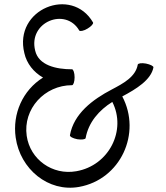

<svg xmlns="http://www.w3.org/2000/svg" viewBox="-20 -845 784 906"><path d="M384 -193C397 -267 447 -325 510 -364C578 -231 495 -64 340 -37C228 -17 122 -92 106 -204C88 -331 190 -443 320 -443C326 -443 332 -459 332 -480C332 -501 326 -518 320 -518C244 -518 162 -537 146 -606C112 -742 290 -812 354 -701C357 -696 375 -699 393 -710C410 -720 422 -733 419 -739C319 -912 43 -803 95 -594C106 -545 139 -504 183 -479C87 -419 38 -308 54 -196C75 -47 208 63 353 37C549 2 649 -216 557 -390C623 -425 693 -468 704 -527C705 -533 689 -541 669 -545C648 -549 631 -546 630 -540C620 -482 561 -451 508 -423C416 -375 328 -308 310 -207C309 -200 324 -192 345 -188C365 -185 382 -187 384 -193Z"/></svg>

Font: Nupuram Light
Style: Regular
Weight: 300
Designer: Santhosh Thottingal (santhosh.thottingal@gmail.com)
Foundry: SMC
Version: Version 1.000